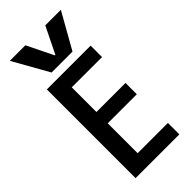

<svg xmlns="http://www.w3.org/2000/svg" viewBox="-309 -1059 1117 1117"><g transform="rotate(-45 250.0 -500.0)"><path d="M40 -1000H168L248 -837H252L332 -1000H460L336 -780H164ZM75 0V-730H435V-636H186V-433H425V-340H186V-94H435V0Z"/></g></svg>

Font: M PLUS Code Latin Medium
Style: Regular
Weight: 500
Designer: Coji Morishita
Foundry: UNDERFOREST DESIGN
Version: Version 1.002; ttfautohint (v1.8.3)